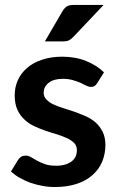

<svg xmlns="http://www.w3.org/2000/svg" viewBox="-20 -751 479 779"><path d="M401.9 -457.5 374 -413.1Q369.1 -405.3 363.3 -401.9Q358.4 -398.4 349.6 -398.4Q339.8 -398.4 330.6 -403.3Q327.1 -404.8 319.1 -408.7Q311 -412.6 306.6 -415Q294.9 -420.4 275.9 -425.8Q257.3 -431.2 234.9 -431.2Q198.2 -431.2 178.2 -415.5Q157.2 -399.4 157.2 -375Q157.2 -358.4 168 -347.7Q180.2 -335 196.3 -327.6Q217.3 -317.9 236.3 -312.5Q251.5 -308.1 282.7 -297.4Q295.4 -293 328.1 -279.3Q351.1 -269 368.7 -253.4Q385.7 -237.8 397 -215.3Q407.7 -192.4 407.7 -162.6Q407.7 -127.4 394.5 -94.7Q381.3 -63.5 355 -40.5Q328.6 -17.1 291 -4.9Q252 7.8 202.6 7.8Q174.8 7.8 150.9 2.9Q127.9 -1 102.5 -9.8Q84.5 -16.1 59.6 -29.8Q42.5 -39.1 24.4 -55.2L53.2 -102.1Q59.1 -110.8 65.9 -115.2Q73.2 -119.6 85 -119.6Q96.2 -119.6 106.9 -112.8Q111.8 -109.4 130.4 -99.1Q144.5 -91.3 162.6 -85Q180.2 -78.6 208.5 -78.6Q229.5 -78.6 246.6 -84Q260.7 -88.4 272.5 -97.7Q282.2 -106 287.6 -117.7Q292 -128.4 292 -140.6Q292 -159.2 281.7 -169.9Q269 -182.6 252.9 -189.9Q227.1 -201.2 212.4 -205.6Q191.4 -211.4 166 -220.2Q140.1 -229 119.6 -238.8Q97.7 -248.5 79.1 -266.1Q60.1 -283.7 50.3 -306.6Q39.6 -330.1 39.6 -364.3Q39.6 -396.5 51.8 -424.3Q64 -452.6 88.9 -474.6Q113.3 -496.1 149.4 -508.3Q186 -521 232.9 -521Q286.1 -521 329.6 -503.4Q373 -485.8 401.9 -457.5ZM280.3 -731H400.4L276.9 -600.6Q267.1 -590.8 258.8 -586.9Q249.5 -583 235.8 -583H162.1L232.9 -704.6Q240.7 -717.8 250.5 -724.6Q259.8 -731 280.3 -731Z"/></svg>

Font: Lato-SemiBold
Style: Bold
Weight: 500
Designer: Lukasz Dziedzic with Adam Twardoch and Botio Nikoltchev
Foundry: tyPoland Lukasz Dziedzic
Version: ""